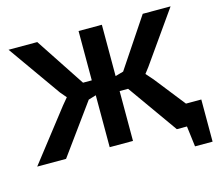

<svg xmlns="http://www.w3.org/2000/svg" viewBox="-108 -801 1206 1057"><g transform="rotate(-15 494.5 -272.5)"><path d="M422.9 -662.1H555.7V-369.6L602.1 -382.8L788.6 -662.1H947.3L742.7 -371.6L717.3 -338.4L752.9 -297.9L890.6 -123H978V117.2H877.9L863.3 0H805.7L604 -284.2H555.7V0H422.9V-295.9L379.4 -282.7L174.3 0H9.8L234.4 -288.6L266.1 -326.7L236.3 -361.8L23.9 -662.1H187.5L373 -380.9H422.9Z"/></g></svg>

Font: PT Astra Sans
Style: Bold
Weight: 700
Designer: A.Korolkova, I. Chaeva
Foundry: ParaType Ltd
Version: Version 1.001; ttfautohint (v1.6)